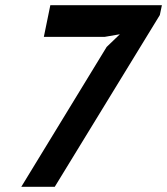

<svg xmlns="http://www.w3.org/2000/svg" viewBox="-20 -720 644 740"><path d="M62 0 391 -539 442 -588 384 -578H149L174 -700H604L596 -662L191 0Z"/></svg>

Font: PT Sans
Style: Bold Italic
Weight: 700
Italic angle: -12°
Designer: A.Korolkova, O.Umpeleva, V.Yefimov
Foundry: ParaType Ltd
Version: Version 2.003W OFL